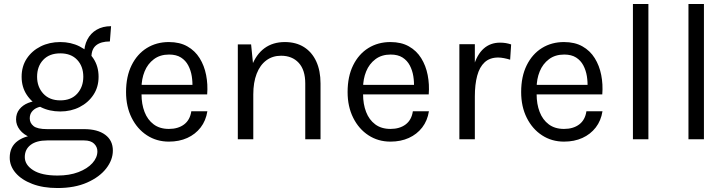

<svg xmlns="http://www.w3.org/2000/svg" viewBox="-20 -702 3670 968"><path d="M270 246Q197 246 142.8 225.2Q88.5 204.5 58.8 169.8Q29 135 29 93Q29 37.5 69.8 8.2Q110.5 -21 175 -21L218 6Q164 6 134.5 28.5Q105 51 105 90Q105 129 147.2 156Q189.5 183 270 183Q330 183 375.2 165.8Q420.5 148.5 445.8 120.5Q471 92.5 471 61Q471 38.5 454.2 22.2Q437.5 6 404 6H218Q169.5 6 134.2 -8.5Q99 -23 80 -47.2Q61 -71.5 61 -100Q61 -130 77.8 -151Q94.5 -172 122 -183Q149.5 -194 181 -194L196 -165Q181 -165 165.8 -158.2Q150.5 -151.5 140.2 -138.2Q130 -125 130 -105Q130 -82 149 -66.5Q168 -51 218 -51H404Q472 -51 510.5 -22.5Q549 6 549 57Q549 104 515.5 147.2Q482 190.5 419.5 218.2Q357 246 270 246ZM284 -140Q229 -140 185 -162.2Q141 -184.5 115 -223.8Q89 -263 89 -315Q89 -367.5 115 -406.8Q141 -446 185 -468Q229 -490 284 -490Q337.5 -490 381.2 -468Q425 -446 451 -406.8Q477 -367.5 477 -315Q477 -263 451 -223.8Q425 -184.5 381.2 -162.2Q337.5 -140 284 -140ZM284 -196Q339 -196 369.5 -230Q400 -264 400 -315Q400 -367.5 369.2 -400.2Q338.5 -433 284 -433Q229 -433 198 -400.2Q167 -367.5 167 -315Q167 -264 198.2 -230Q229.5 -196 284 -196ZM441 -414 404 -429Q404 -471 420.5 -502.8Q437 -534.5 467.5 -552.2Q498 -570 540 -570L534 -493Q489 -493 465 -473.8Q441 -454.5 441 -414Z M831.5 12Q769.5 12 720.8 -19.8Q672 -51.5 643.8 -108Q615.5 -164.5 615.5 -238Q615.5 -316.5 643.5 -373Q671.5 -429.5 720.2 -459.8Q769 -490 831.5 -490Q886 -490 924.5 -468.2Q963 -446.5 986.5 -408.8Q1010 -371 1019.2 -323.8Q1028.5 -276.5 1024.5 -226H678.5V-274H973L950 -259Q951.5 -288.5 946.8 -318Q942 -347.5 929 -372.2Q916 -397 892.5 -412Q869 -427 832.5 -427Q787 -427 755.8 -403.5Q724.5 -380 709 -341.8Q693.5 -303.5 693.5 -259V-227Q693.5 -177 708.8 -137.5Q724 -98 754.8 -75Q785.5 -52 831.5 -52Q878 -52 908 -74.5Q938 -97 944.5 -141H1025.5Q1018 -93.5 991.5 -59.2Q965 -25 924.2 -6.5Q883.5 12 831.5 12Z M1519 0V-281Q1519 -349.5 1486 -385.2Q1453 -421 1397 -421Q1354 -421 1322.5 -397.5Q1291 -374 1274 -330.2Q1257 -286.5 1257 -226H1227Q1227 -309.5 1249 -368.5Q1271 -427.5 1313.2 -458.8Q1355.5 -490 1416 -490Q1472.5 -490 1512.8 -464.5Q1553 -439 1574.5 -392.2Q1596 -345.5 1596 -281V0ZM1179 0V-478H1246L1257 -368V0Z M1948.5 12Q1886.5 12 1837.8 -19.8Q1789 -51.5 1760.8 -108Q1732.5 -164.5 1732.5 -238Q1732.5 -316.5 1760.5 -373Q1788.5 -429.5 1837.2 -459.8Q1886 -490 1948.5 -490Q2003 -490 2041.5 -468.2Q2080 -446.5 2103.5 -408.8Q2127 -371 2136.2 -323.8Q2145.5 -276.5 2141.5 -226H1795.5V-274H2090L2067 -259Q2068.5 -288.5 2063.8 -318Q2059 -347.5 2046 -372.2Q2033 -397 2009.5 -412Q1986 -427 1949.5 -427Q1904 -427 1872.8 -403.5Q1841.5 -380 1826 -341.8Q1810.5 -303.5 1810.5 -259V-227Q1810.5 -177 1825.8 -137.5Q1841 -98 1871.8 -75Q1902.5 -52 1948.5 -52Q1995 -52 2025 -74.5Q2055 -97 2061.5 -141H2142.5Q2135 -93.5 2108.5 -59.2Q2082 -25 2041.2 -6.5Q2000.5 12 1948.5 12Z M2296 0V-479H2374V0ZM2350 -216Q2350 -307 2367.5 -367.2Q2385 -427.5 2418.8 -457.2Q2452.5 -487 2501 -487Q2516.5 -487 2530 -484.8Q2543.5 -482.5 2557 -478L2552 -401Q2538 -405.5 2521.2 -408.8Q2504.5 -412 2492 -412Q2449.5 -412 2423.5 -388Q2397.5 -364 2385.8 -320Q2374 -276 2374 -216Z M2823.5 12Q2761.5 12 2712.8 -19.8Q2664 -51.5 2635.8 -108Q2607.5 -164.5 2607.5 -238Q2607.5 -316.5 2635.5 -373Q2663.5 -429.5 2712.2 -459.8Q2761 -490 2823.5 -490Q2878 -490 2916.5 -468.2Q2955 -446.5 2978.5 -408.8Q3002 -371 3011.2 -323.8Q3020.5 -276.5 3016.5 -226H2670.5V-274H2965L2942 -259Q2943.5 -288.5 2938.8 -318Q2934 -347.5 2921 -372.2Q2908 -397 2884.5 -412Q2861 -427 2824.5 -427Q2779 -427 2747.8 -403.5Q2716.5 -380 2701 -341.8Q2685.5 -303.5 2685.5 -259V-227Q2685.5 -177 2700.8 -137.5Q2716 -98 2746.8 -75Q2777.5 -52 2823.5 -52Q2870 -52 2900 -74.5Q2930 -97 2936.5 -141H3017.5Q3010 -93.5 2983.5 -59.2Q2957 -25 2916.2 -6.5Q2875.5 12 2823.5 12Z M3171 0V-682H3249V0Z M3451 0V-682H3529V0Z"/></svg>

Font: Karla ExtraLight
Style: Regular
Weight: 400
Version: Version 2.001